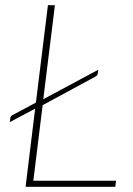

<svg xmlns="http://www.w3.org/2000/svg" viewBox="-20 -723 513 743"><path d="M147.5 -339 360 -453 358.5 -439.5Q357.5 -435.5 356.2 -432.5Q355 -429.5 350 -427L145 -316L109 -23.5H429L426 0H79L116 -302.5L18 -250.5L20 -265.5Q20 -270 22 -272.5Q24 -275 28.5 -277.5L119 -326L165.5 -703H192.5Z"/></svg>

Font: Lato Thin
Style: Italic
Weight: 200
Italic angle: -7°
Designer: Lukasz Dziedzic
Foundry: tyPoland Lukasz Dziedzic
Version: Version 2.007; 2014-02-27